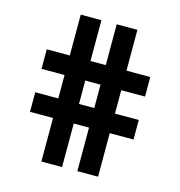

<svg xmlns="http://www.w3.org/2000/svg" viewBox="-109 -838 879 936"><g transform="rotate(15 330.5 -370.5)"><path d="M288.1 -318.4H365.2V-436.5H288.1ZM67.4 -219.7V-318.4H183.6V-436.5H67.4V-535.2H183.6V-741.2H288.1V-535.2H365.2V-741.2H469.7V-535.2H589.8V-436.5H469.7V-318.4H589.8V-219.7H469.7V0H365.2V-219.7H288.1V0H183.6V-219.7Z"/></g></svg>

Font: News Cycle
Style: Bold
Weight: 700
Version: Version 0.5.1